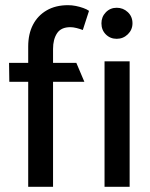

<svg xmlns="http://www.w3.org/2000/svg" viewBox="-20 -722 581 742"><path d="M16 -406H89V0H185V-406H306L275 -479H185V-533Q185 -570 200.5 -593.5Q216 -617 252 -617Q263 -617 276.5 -613.5Q290 -610 300 -606L324 -680Q316 -686 302 -691Q288 -696 273 -699Q258 -702 243 -702Q195 -702 160.5 -682Q126 -662 107.5 -626.5Q89 -591 89 -542V-479H15ZM481 0V-485H384V0ZM431 -572Q456 -572 474 -589.5Q492 -607 492 -632Q492 -658 474 -675Q456 -692 431 -692Q406 -692 389 -674.5Q372 -657 372 -632Q372 -606 389 -589Q406 -572 431 -572Z"/></svg>

Font: Catamaran Medium
Style: Regular
Weight: 500
Designer: Pria Ravichandran
Version: Version 2.000